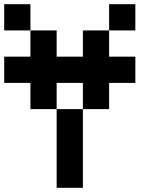

<svg xmlns="http://www.w3.org/2000/svg" viewBox="-20 -895 790 915"><path d="M0 -500V-625H125V-750H250V-625H375V-750H500V-625H625V-500H500V-375H375V-500H250V-375H125V-500ZM0 -750V-875H125V-750ZM250 0V-375H375V0ZM500 -750V-875H625V-750Z"/></svg>

Font: Galmuri7 Regular
Style: Regular
Weight: 400
Designer: Lee Minseo (quiple)
Version: Version 2.399;hotconv 1.1.1;makeotfexe 2.6.0 DEVELOPMENT